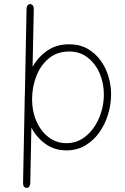

<svg xmlns="http://www.w3.org/2000/svg" viewBox="-20 -723 609 935"><path d="M109.9 191.9Q92.3 190.9 92.3 168.5L100.1 -228Q100.1 -233.4 100.1 -238.3Q100.1 -251 101.1 -263.2L109.4 -680.7Q109.4 -690.4 114.5 -696.8Q119.6 -703.1 127.4 -703.1Q134.8 -702.6 139.9 -696Q145 -689.5 144.5 -679.7L138.7 -397.5Q165.5 -445.3 210 -476.3Q254.4 -507.3 316.9 -507.3Q367.2 -507.3 405.3 -486.1Q443.4 -464.8 469.2 -429.4Q495.1 -394 508.1 -350.8Q521 -307.6 521 -263.7Q521 -214.8 506.3 -166.3Q491.7 -117.7 463.6 -78.1Q435.5 -38.6 395.3 -14.6Q355 9.3 303.7 9.3Q245.6 9.3 202.1 -21.7Q158.7 -52.7 132.8 -101.1L127.4 169.4Q127.4 178.7 122.3 185.3Q117.2 191.9 109.9 191.9ZM316.9 -472.2Q258.8 -472.2 218.5 -439.2Q178.2 -406.2 157.2 -353Q136.2 -299.8 136.2 -238.3Q136.2 -180.7 157.5 -132.3Q178.7 -84 216.6 -54.9Q254.4 -25.9 303.7 -25.9Q357.4 -25.9 398.4 -60.1Q439.5 -94.2 462.6 -148.7Q485.8 -203.1 485.8 -263.7Q485.8 -317.4 465.6 -365Q445.3 -412.6 407.5 -442.4Q369.6 -472.2 316.9 -472.2Z"/></svg>

Font: Mikhak-DS1-FD ExtraLight
Style: Regular
Weight: 200
Designer: Amin Abedi
Version: Version 3.2